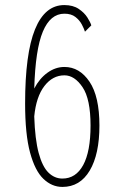

<svg xmlns="http://www.w3.org/2000/svg" viewBox="-20 -726 490 757"><path d="M226 11Q184.5 11 151.2 -20.8Q118 -52.5 98.5 -124.5Q79 -196.5 79 -318Q79 -514.5 118 -610.2Q157 -706 233.5 -706Q268 -706 290.2 -691Q312.5 -676 324.5 -657Q336.5 -638 340 -626L315 -601Q311.5 -612.5 302.8 -629.2Q294 -646 277.5 -659Q261 -672 234 -672Q178.5 -672 149 -601.5Q119.5 -531 115 -377Q135.5 -416.5 167 -439.2Q198.5 -462 234 -462Q293.5 -462 332.8 -404Q372 -346 372 -231Q372 -118 333.8 -53.5Q295.5 11 226 11ZM234 -429Q187.5 -429 155 -386.8Q122.5 -344.5 115 -267Q118 -176.5 132.5 -122.8Q147 -69 171 -45.5Q195 -22 226 -22Q279 -22 308 -75.2Q337 -128.5 337 -231Q337 -335.5 305.5 -382.2Q274 -429 234 -429Z"/></svg>

Font: Trispace Condensed Thin
Style: Regular
Weight: 100
Width: 3
Designer: Tyler Finck
Foundry: Etcetera Type Company
Version: Version 1.210; ttfautohint (v1.8.3)